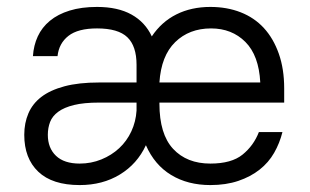

<svg xmlns="http://www.w3.org/2000/svg" viewBox="-20 -527 895 554"><path d="M210 7Q131 7 90.5 -31.5Q50 -70 50 -138Q50 -172 62 -200Q74 -228 99.5 -247.5Q125 -267 166 -278Q207 -289 266 -289H374V-340Q374 -394 347.5 -419.5Q321 -445 260 -445Q205 -445 177.5 -423.5Q150 -402 146 -365H75Q77 -396 89 -422Q101 -448 124 -467Q147 -486 181 -496.5Q215 -507 260 -507Q320 -507 359.5 -485Q399 -463 418 -422Q446 -464 489 -485.5Q532 -507 587 -507Q635 -507 674.5 -491.5Q714 -476 741.5 -446Q769 -416 784.5 -372Q800 -328 800 -272V-231H440V-228Q440 -140 479.5 -97.5Q519 -55 587 -55Q648 -55 680 -81Q712 -107 727 -146H795Q787 -114 771 -86Q755 -58 729 -37.5Q703 -17 667.5 -5Q632 7 587 7Q522 7 474 -22Q426 -51 401 -108Q376 -54 326 -23.5Q276 7 210 7ZM589 -445Q526 -445 485.5 -405.5Q445 -366 440 -289H731Q727 -367 688 -406Q649 -445 589 -445ZM210 -55Q243 -55 272.5 -67Q302 -79 324 -99.5Q346 -120 359 -148Q372 -176 374 -208V-231H266Q222 -231 193.5 -224Q165 -217 148 -204.5Q131 -192 124.5 -175Q118 -158 118 -138Q118 -100 141.5 -77.5Q165 -55 210 -55Z"/></svg>

Font: PT Root UI Web
Style: Regular
Weight: 400
Designer: Vitaly Kuzmin
Foundry: ParaType Ltd.
Version: Version 1.000W